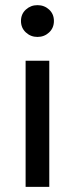

<svg xmlns="http://www.w3.org/2000/svg" viewBox="-20 -726 291 746"><path d="M79.5 0V-490H171.5V0ZM125.5 -582.5Q99.5 -582.5 80.5 -600Q61.5 -617.5 61.5 -644.5Q61.5 -671.5 80.5 -688.8Q99.5 -706 125.5 -706Q152 -706 170.8 -688.8Q189.5 -671.5 189.5 -644.5Q189.5 -617.5 170.8 -600Q152 -582.5 125.5 -582.5Z"/></svg>

Font: Geologica Light
Style: Regular
Weight: 300
Designer: Sindre Bremnes, Frode Helland
Foundry: Monokrom Skriftforlag AS
Version: Version 1.010; ttfautohint (v1.8.4.7-5d5b);gftools[0.9.28]